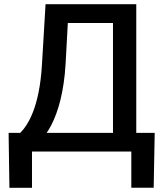

<svg xmlns="http://www.w3.org/2000/svg" viewBox="-20 -731 790 926"><path d="M726.1 -90.3H637.2V-710.9H199.7L182.6 -423.3C170.9 -210.9 112.8 -125.5 77.6 -90.3H21.5L25.4 174.8H134.3V0H613.3V174.3H721.2ZM226.6 -126C261.7 -193.8 288.6 -290 296.4 -423.3L307.1 -620.1H524.9V-90.3H205.1C212.4 -101.1 219.7 -112.8 226.6 -126Z"/></svg>

Font: Bert Sans Medium
Style: Regular
Weight: 500
Designer: Christian Robertson (Google), Cristiano Sobral
Foundry: Google, Cristiano Sobral
Version: Version 3.101